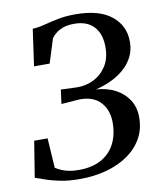

<svg xmlns="http://www.w3.org/2000/svg" viewBox="-85 -820 748 895"><g transform="rotate(-10 289.0 -372.0)"><path d="M222 8.5Q168 8.5 127.8 0.2Q87.5 -8 59.5 -18.2Q31.5 -28.5 14 -33.5L41.5 -204.5H105L114 -63.5Q126 -56 141 -49.2Q156 -42.5 176.2 -38.2Q196.5 -34 224 -34Q285.5 -34 328.5 -57.2Q371.5 -80.5 394 -123.5Q416.5 -166.5 416.5 -225Q416.5 -283.5 383 -320.5Q349.5 -357.5 285 -357.5L196.5 -351L205 -418L278.5 -415Q321.5 -413.5 359.2 -431.8Q397 -450 420.8 -486.5Q444.5 -523 444.5 -577.5Q444.5 -639 412.5 -674Q380.5 -709 318.5 -709Q278 -709 251 -694.5Q224 -680 210.5 -659L175 -546H101L125.5 -719.5Q153 -721 182.5 -728.8Q212 -736.5 248.5 -744Q285 -751.5 332.5 -751.5Q445 -751.5 503 -704.5Q561 -657.5 561 -582.5Q561 -540 543.5 -507.5Q526 -475 497.2 -451.5Q468.5 -428 434.2 -412.8Q400 -397.5 366.5 -390Q418.5 -386.5 458 -365.8Q497.5 -345 520 -309.8Q542.5 -274.5 542.5 -227Q542.5 -171 517.5 -127.2Q492.5 -83.5 448.5 -53.2Q404.5 -23 346.5 -7.2Q288.5 8.5 222 8.5Z"/></g></svg>

Font: Merriweather 72pt Medium
Style: Italic
Weight: 500
Italic angle: -7.8°
Version: Version 2.101